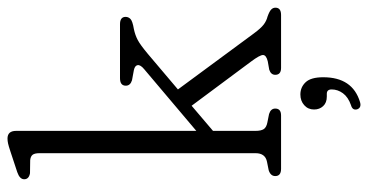

<svg xmlns="http://www.w3.org/2000/svg" viewBox="-254 -516 981 512"><g transform="rotate(-90 236.0 -259.5)"><path d="M42.5 0Q23 0 23 -15.5Q23 -28 38.5 -33L61 -37.5Q84 -42 84 -68V-644Q84 -657 79.8 -662.5Q75.5 -668 65.5 -669L30.5 -669.5Q14.5 -672.5 14.5 -685Q14.5 -697 33.5 -703.5L89.5 -722Q103 -726.5 110 -728Q117 -729.5 123 -729.5Q143.5 -729.5 143.5 -706.5V-226L308 -365Q320 -375 318.8 -382.5Q317.5 -390 305.5 -392.5L278.5 -397.5Q264 -402 264 -414Q264 -429.5 284 -429.5H428Q447.5 -429.5 447.5 -414.5Q447.5 -407 441.8 -401.5Q436 -396 415 -392.5Q398.5 -389 385.8 -382.2Q373 -375.5 348.5 -355L254 -275L403 -73Q417 -54 426.8 -46.5Q436.5 -39 448.5 -36Q462.5 -31 467.2 -26.2Q472 -21.5 472 -15Q472 0 452.5 0H311.5Q293 0 293 -15.5Q293 -27 306.5 -31.5L329 -35.5Q345.5 -39.5 345.8 -48Q346 -56.5 328 -80.5L210.5 -238.5L143.5 -181.5V-68Q143.5 -53.5 148.2 -46.2Q153 -39 166 -36.5L188.5 -32Q203 -27.5 203 -15.5Q203 0 184.5 0ZM235 122Q218.5 122 209.5 112.2Q200.5 102.5 200.5 88Q200.5 72 212 61.8Q223.5 51.5 240.5 51.5Q260 51.5 273.2 65.5Q286.5 79.5 286.5 112.5Q286.5 190.5 220.5 210.5Q205.5 215 201 203Q197.5 190.5 212 186.5Q233.5 179 243.8 165Q254 151 254 135Q254 122 242.5 122Z"/></g></svg>

Font: Fraunces 144pt SuperSoft Light
Style: Regular
Weight: 300
Version: Version 1.000;[0bf87f6ff]